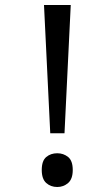

<svg xmlns="http://www.w3.org/2000/svg" viewBox="-20 -734 423 768"><path d="M181 -201 156 -714H263L238 -201ZM147 -54Q147 -91 165 -106Q183 -121 209 -121Q234 -121 252.5 -106Q271 -91 271 -54Q271 -18 252.5 -2Q234 14 209 14Q183 14 165 -2Q147 -18 147 -54Z"/></svg>

Font: hexuoriya05
Style: Book
Weight: 400
Designer: Jelle Bosma - Monotype Design Team
Foundry: Monotype Imaging Inc.
Version: Version 2.003